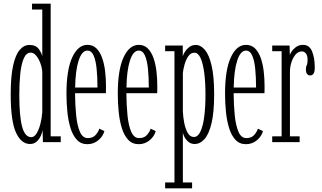

<svg xmlns="http://www.w3.org/2000/svg" viewBox="-20 -770 1742 1040"><path d="M142.5 10Q95 10 66.5 -52Q38 -114 38 -259Q38 -356 51 -414.8Q64 -473.5 87 -500Q110 -526.5 139.5 -526.5Q174 -526.5 189.8 -504.8Q205.5 -483 209 -465.5V-718.5H153.5V-750H254.5V-31.5H309V0H212.5L210.5 -66Q209 -52.5 201.2 -34.8Q193.5 -17 179 -3.5Q164.5 10 142.5 10ZM149.5 -27Q166 -27 178.8 -48.2Q191.5 -69.5 199.2 -100.8Q207 -132 209 -162V-381Q207 -406 197.8 -430Q188.5 -454 175.2 -469.5Q162 -485 146.5 -485Q122.5 -485 109 -454.2Q95.5 -423.5 90 -372Q84.5 -320.5 84.5 -256.5Q84.5 -141 99.8 -84Q115 -27 149.5 -27Z M453 11Q418.5 11 396.2 -13Q374 -37 361.8 -76.8Q349.5 -116.5 344.8 -165Q340 -213.5 340 -262.5Q340 -391.5 371.2 -459.2Q402.5 -527 453.5 -527Q483.5 -527 503 -507.2Q522.5 -487.5 533.8 -454.8Q545 -422 549.5 -383.2Q554 -344.5 554 -306.5Q554 -296 554 -285.5Q554 -275 553.5 -265H386.5Q387 -201.5 392.5 -146Q398 -90.5 412.8 -56.2Q427.5 -22 455.5 -22Q483.5 -22 498.2 -39.2Q513 -56.5 518 -73L545.5 -60Q538 -31.5 512.5 -10.2Q487 11 453 11ZM453.5 -496Q423.5 -496 406 -442.2Q388.5 -388.5 387 -296H508Q508 -351.5 503.5 -396.8Q499 -442 487.2 -469Q475.5 -496 453.5 -496Z M731 11Q696.5 11 674.2 -13Q652 -37 639.8 -76.8Q627.5 -116.5 622.8 -165Q618 -213.5 618 -262.5Q618 -391.5 649.2 -459.2Q680.5 -527 731.5 -527Q761.5 -527 781 -507.2Q800.5 -487.5 811.8 -454.8Q823 -422 827.5 -383.2Q832 -344.5 832 -306.5Q832 -296 832 -285.5Q832 -275 831.5 -265H664.5Q665 -201.5 670.5 -146Q676 -90.5 690.8 -56.2Q705.5 -22 733.5 -22Q761.5 -22 776.2 -39.2Q791 -56.5 796 -73L823.5 -60Q816 -31.5 790.5 -10.2Q765 11 731 11ZM731.5 -496Q701.5 -496 684 -442.2Q666.5 -388.5 665 -296H786Q786 -351.5 781.5 -396.8Q777 -442 765.2 -469Q753.5 -496 731.5 -496Z M874.5 250V218.5H925V-492.5H874.5V-523.5H970V-465Q972.5 -475 981.5 -489.5Q990.5 -504 1005.2 -515.2Q1020 -526.5 1040.5 -526.5Q1067 -526.5 1089.8 -500Q1112.5 -473.5 1126.2 -414.8Q1140 -356 1140 -259Q1140 -162.5 1126 -103.2Q1112 -44 1088 -17Q1064 10 1034.5 10Q1014.5 10 1000.8 -1.5Q987 -13 979.2 -27.8Q971.5 -42.5 970.5 -53V218.5H1020.5V250ZM1030.5 -28Q1052 -28 1066 -58Q1080 -88 1086.5 -140Q1093 -192 1093 -257.5Q1093 -322.5 1086.5 -373.8Q1080 -425 1066.8 -454.8Q1053.5 -484.5 1033 -484.5Q1013 -484.5 1000 -465.5Q987 -446.5 979.8 -420.8Q972.5 -395 970.5 -374.5V-165Q972 -135 978.2 -103.2Q984.5 -71.5 997 -49.8Q1009.5 -28 1030.5 -28Z M1312 11Q1277.5 11 1255.2 -13Q1233 -37 1220.8 -76.8Q1208.5 -116.5 1203.8 -165Q1199 -213.5 1199 -262.5Q1199 -391.5 1230.2 -459.2Q1261.5 -527 1312.5 -527Q1342.5 -527 1362 -507.2Q1381.5 -487.5 1392.8 -454.8Q1404 -422 1408.5 -383.2Q1413 -344.5 1413 -306.5Q1413 -296 1413 -285.5Q1413 -275 1412.5 -265H1245.5Q1246 -201.5 1251.5 -146Q1257 -90.5 1271.8 -56.2Q1286.5 -22 1314.5 -22Q1342.5 -22 1357.2 -39.2Q1372 -56.5 1377 -73L1404.5 -60Q1397 -31.5 1371.5 -10.2Q1346 11 1312 11ZM1312.5 -496Q1282.5 -496 1265 -442.2Q1247.5 -388.5 1246 -296H1367Q1367 -351.5 1362.5 -396.8Q1358 -442 1346.2 -469Q1334.5 -496 1312.5 -496Z M1454.5 0V-31.5H1505.5V-492.5H1454.5V-523.5H1548.5L1550 -471.5Q1550.5 -476.5 1559 -490Q1567.5 -503.5 1583.2 -515.2Q1599 -527 1621.5 -527Q1656 -527 1670.5 -491.5Q1685 -456 1685 -403.5Q1685 -361.5 1660.5 -361.5Q1637 -361.5 1637 -395Q1637 -409 1641.5 -417Q1646 -425 1646 -445Q1646 -469.5 1637 -480.5Q1628 -491.5 1615 -491.5Q1595 -491.5 1580.5 -474Q1566 -456.5 1558.2 -431.5Q1550.5 -406.5 1550.5 -383V-31.5H1603V0Z"/></svg>

Font: Imbue 10pt ExtraLight
Style: Regular
Weight: 200
Designer: Tyler Finck
Foundry: Etcetera Type Company
Version: Version 1.102; ttfautohint (v1.8.3)